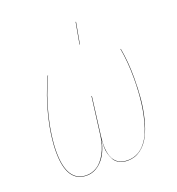

<svg xmlns="http://www.w3.org/2000/svg" viewBox="-132 -824 868 940"><g transform="rotate(-20 302.5 -354.0)"><path d="M366.2 -716.8H368.2L348.1 -606H346.2ZM161.1 8.8Q58.1 8.8 58.1 -150.9Q58.1 -231.9 82.3 -330.1Q106.4 -428.2 147.9 -517.1H149.9Q108.4 -428.7 84.2 -329.6Q60.1 -230.5 60.1 -150.9Q60.1 6.8 161.1 6.8Q189.9 6.8 215.8 -9.5Q241.7 -25.9 262.5 -63.5Q283.2 -101.1 290 -154.8L314.9 -349.1H316.9L292 -152.8Q271 6.8 375 6.8Q421.4 6.8 454.8 -25.1Q488.3 -57.1 506.1 -112.1Q523.9 -167 532 -228.5Q540 -290 540 -360.8Q540 -446.3 526.9 -517.1H528.8Q542 -446.3 542 -361.8Q542 -305.2 537.4 -254.6Q532.7 -204.1 520.5 -154.8Q508.3 -105.5 490 -70.1Q471.7 -34.7 442.1 -12.9Q412.6 8.8 375 8.8Q350.6 8.8 332.5 -0.2Q314.5 -9.3 305.9 -24.2Q297.4 -39.1 292 -57.6Q286.6 -76.2 287.1 -95Q287.6 -113.8 288.1 -130.9Q274.9 -64.5 240 -27.8Q205.1 8.8 161.1 8.8Z"/></g></svg>

Font: Fira Sans Compressed Two
Style: Italic
Weight: 100
Width: 3
Italic angle: -8°
Designer: Carrois Corporate & Edenspiekermann AG
Foundry: Carrois Corporate GbR & Edenspiekermann AG
Version: Version 4.203;PS 004.203;hotconv 1.0.88;makeotf.lib2.5.64775